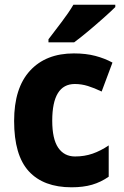

<svg xmlns="http://www.w3.org/2000/svg" viewBox="-20 -786 525 816"><path d="M284 10Q165 10 102.5 -58Q40 -126 40 -272Q40 -412 107.5 -485.5Q175 -559 294 -559Q345 -559 385 -548.5Q425 -538 458 -520L412 -397Q381 -412 353.5 -420.5Q326 -429 298 -429Q202 -429 202 -273Q202 -195 227.5 -158Q253 -121 299 -121Q339 -121 373.5 -133Q408 -145 442 -168V-35Q409 -12 371.5 -1Q334 10 284 10ZM470 -756Q452 -738 420.5 -710Q389 -682 355 -653.5Q321 -625 295 -606H186V-619Q211 -652 241.5 -692Q272 -732 292 -766H470Z"/></svg>

Font: Noto Sans Telugu SemiCondensed ExtraBold
Style: Regular
Weight: 800
Width: 4
Designer: Jelle Bosma - Monotype Design Team
Foundry: Monotype Imaging Inc.
Version: Version 2.005; ttfautohint (v1.8.4.7-5d5b)